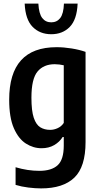

<svg xmlns="http://www.w3.org/2000/svg" viewBox="-20 -816 549 1066"><path d="M208.5 230Q175.5 230 137.2 225.2Q99 220.5 66.5 210.5V112.5Q133.5 132.5 198.5 132.5Q266 132.5 300 101.5Q334 70.5 334 -7.5V-55.5H328Q311 -28 281 -10.5Q251 7 210.5 7Q164.5 7 123.5 -19.2Q82.5 -45.5 56.8 -104.5Q31 -163.5 31 -262.5Q31 -554 294 -554Q334 -554 377.5 -547Q421 -540 455 -528V-27.5Q455 110.5 392.8 170.2Q330.5 230 208.5 230ZM258.5 -95Q280 -95 300.8 -104.8Q321.5 -114.5 334 -133.5V-453.5Q324 -456 310.2 -457.8Q296.5 -459.5 284 -459.5Q222.5 -459.5 188.5 -419Q154.5 -378.5 154.5 -273.5Q154.5 -200.5 167.5 -162Q180.5 -123.5 203.8 -109.2Q227 -95 258.5 -95ZM264.5 -626Q201.5 -626 161.2 -666.8Q121 -707.5 117 -796H193Q196 -740 214.5 -716Q233 -692 264.5 -692Q296 -692 314.5 -716Q333 -740 335 -796H411Q407 -707 367.2 -666.5Q327.5 -626 264.5 -626Z"/></svg>

Font: Encode Sans Cnd SmBold
Style: Regular
Weight: 600
Width: 3
Designer: Multiple Designers
Foundry: Impallari Type
Version: Version 3.002; ttfautohint (v1.8.3) -l 8 -r 50 -G 200 -x 14 